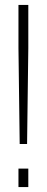

<svg xmlns="http://www.w3.org/2000/svg" viewBox="-20 -760 190 780"><path d="M55 -565V-740H95V-565L90 -175H60ZM55 -75H95V0H55Z"/></svg>

Font: Exetegue Light
Style: Regular
Weight: 300
Designer: Fábio Duarte Martins
Foundry: Fábio Duarte Martins
Version: Version 0.001